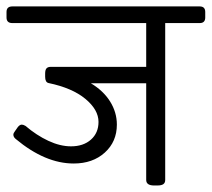

<svg xmlns="http://www.w3.org/2000/svg" viewBox="-45 -569 650 589"><path d="M567.6 -549.3Q584.6 -549.3 584.6 -532.3V-515.3Q584.6 -498.2 567.6 -498.2H461.8V-17Q461.8 -8.3 456.2 -4.2Q450.7 0 437.6 0H427.7Q403.5 0 403.5 -17V-313.5H233.8Q272.3 -290.5 292.9 -257.4Q313.5 -224.3 313.5 -186.7Q313.5 -134.4 276.5 -100.9Q239.4 -67.4 181.1 -67.4Q93.5 -67.4 3.2 -142.7Q-4 -148.6 -4 -155.8Q-4 -160.5 0.8 -166.5L9.9 -179.5Q15.9 -186.7 21.8 -186.7Q26.6 -186.7 33.3 -182.7Q66.6 -154.2 103.1 -137.1Q139.5 -120.1 172.8 -120.1Q210.9 -120.1 234 -140.7Q257.2 -161.3 257.2 -195Q257.2 -232.3 216.8 -265.8Q176.4 -299.2 103.8 -314.3Q93.5 -316.7 93.5 -333.7V-343.2Q93.5 -354.7 97.7 -359.3Q101.9 -363.9 110.6 -363.9H403.5V-498.2H-7.1Q-25 -498.2 -25 -515.3V-532.3Q-25 -549.3 -7.1 -549.3Z"/></svg>

Font: Jaldi
Style: Regular
Weight: 400
Designer: Pablo Cosgaya and Nicolas Silva
Foundry: Omnibus-Type
Version: Version 1.001;PS 001.001;hotconv 1.0.70;makeotf.lib2.5.58329